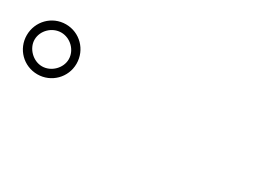

<svg xmlns="http://www.w3.org/2000/svg" viewBox="-17 -1082 1033 749"><g transform="rotate(30 500.0 -707.5)"><path d="M24 -707C24 -645 73 -595 136 -595C198 -595 248 -645 248 -707C248 -770 198 -820 136 -820C73 -820 24 -769 24 -707ZM59 -707C59 -748 95 -783 136 -783C177 -783 213 -748 213 -707C213 -667 177 -631 136 -631C95 -631 59 -668 59 -707Z"/></g></svg>

Font: Noto Sans CJK KR Light
Style: Regular
Weight: 300
Designer: Ryoko NISHIZUKA (kana & ideographs); Paul D. Hunt (Latin, Greek & Cyrillic); Wenlong ZHANG (bopomofo); Sandoll Communica
Foundry: Adobe Systems Incorporated
Version: Version 1.004;PS 1.004;hotconv 1.0.82;makeotf.lib2.5.63406